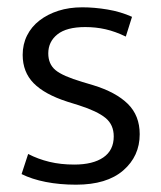

<svg xmlns="http://www.w3.org/2000/svg" viewBox="-20 -496 441 525"><path d="M324 -396Q295 -410 268.5 -416Q242 -422 213 -422Q162 -422 137 -402Q112 -382 112 -350Q112 -321 131.5 -304.5Q151 -288 205 -272L235 -263Q297 -244 329.5 -212Q362 -180 362 -129Q362 -69 317 -30Q272 9 188 9Q143 9 105 1.5Q67 -6 39 -20L57 -75Q84 -61 115 -53.5Q146 -46 183 -46Q234 -46 262.5 -65.5Q291 -85 291 -123Q291 -155 268.5 -173.5Q246 -192 196 -208L164 -218Q102 -238 72 -268.5Q42 -299 42 -346Q42 -375 54 -399Q66 -423 88 -440Q110 -457 139.5 -466.5Q169 -476 205 -476Q238 -476 274 -470Q310 -464 341 -450Z"/></svg>

Font: Mukta Vaani Light
Style: Regular
Weight: 300
Designer: Noopur Datye, Girish Dalvi, Yashodeep Gholap, Pallavi Karambelkar
Foundry: Ek Type
Version: Version 2.538;PS 1.000;hotconv 16.6.51;makeotf.lib2.5.65220;